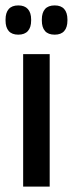

<svg xmlns="http://www.w3.org/2000/svg" viewBox="-22 -689 268 709"><path d="M63.5 0V-489H161.5V0ZM45.5 -561Q22 -561 10.2 -574.5Q-1.5 -588 -1.5 -613V-617Q-1.5 -642 10.2 -655.5Q22 -669 45.5 -669Q69 -669 81 -655.5Q93 -642 93 -617V-613Q93 -588 81 -574.5Q69 -561 45.5 -561ZM180 -561Q156 -561 144.2 -574.5Q132.5 -588 132.5 -613V-617Q132.5 -642 144.2 -655.5Q156 -669 180 -669Q203.5 -669 215.2 -655.5Q227 -642 227 -617V-613Q227 -588 215.2 -574.5Q203.5 -561 180 -561Z"/></svg>

Font: Anek Telugu Medium
Style: Regular
Weight: 500
Designer: Omkar Bhoir (Telugu), Yesha Goshar (Latin)
Foundry: Ek Type
Version: Version 1.003